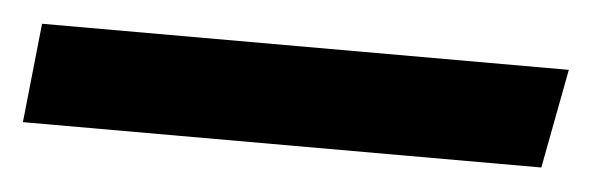

<svg xmlns="http://www.w3.org/2000/svg" viewBox="-29 93 564 183"><g transform="rotate(5 253.0 184.5)"><path d="M-4 232 6 137H510L492 232Z"/></g></svg>

Font: Andada SC
Style: Bold Italic
Weight: 700
Italic angle: -8.29999°
Designer: Carolina Giovagnoli
Foundry: Carolina Giovagnoli
Version: Version 1.003